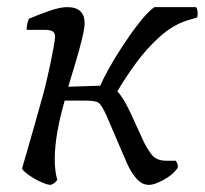

<svg xmlns="http://www.w3.org/2000/svg" viewBox="-20 -520 576 540"><path d="M123 0Q113 0 94.5 -8.5Q76 -17 60.5 -28Q45 -39 42 -46Q46 -60 55.5 -92.5Q65 -125 77.5 -169.5Q90 -214 104 -264Q112 -296 119 -328.5Q126 -361 130.5 -385.5Q135 -410 135 -417Q135 -428 127.5 -432Q120 -436 108 -436H55Q55 -452 61 -467Q86 -478 117.5 -489Q149 -500 169 -500Q218 -500 218 -454Q218 -441 210.5 -410Q203 -379 192 -342.5Q181 -306 172 -276L262 -279Q268 -294 285 -325Q302 -356 325 -391Q348 -426 371.5 -456Q395 -486 414 -500H531Q538 -493 535 -471L505 -462Q465 -449 428 -415.5Q391 -382 361 -340.5Q331 -299 310 -263Q325 -248 344 -209L385 -120Q392 -105 405.5 -86.5Q419 -68 447 -68H474Q481 -60 480 -48Q466 -28 440 -14Q414 0 399 0Q380 0 364.5 -17Q349 -34 337 -61L279 -196Q267 -222 259 -229.5Q251 -237 222 -237H162Q134 -140 134 -73Q134 -57 135.5 -43Q137 -29 141 -14Q139 -11 135 -7Q131 -3 123 0Z"/></svg>

Font: Texturina Light
Style: Italic
Weight: 300
Italic angle: -11°
Designer: Guillermo Torres Carreño
Foundry: Omnibus-Type
Version: Version 1.002; ttfautohint (v1.8.3)